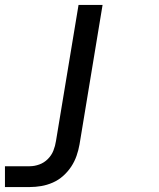

<svg xmlns="http://www.w3.org/2000/svg" viewBox="-20 -540 640 775"><path d="M0 215V131H100Q119 131 138.5 124Q158 117 173 102Q188 87 195.5 68Q203 49 206 29L297 -520H394L301 43Q297 66 289 89Q281 112 267.5 132.5Q254 153 235 170Q216 187 193 197Q170 207 146.5 211Q123 215 100 215Z"/></svg>

Font: Iosevka Md Ex Obl
Style: Regular
Weight: 500
Width: 7
Italic angle: -9°
Monospace: yes
Designer: Belleve Invis
Foundry: Belleve Invis
Version: Version 32.5.0; ttfautohint (v1.8.4)